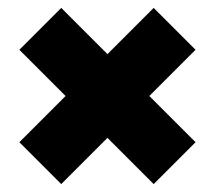

<svg xmlns="http://www.w3.org/2000/svg" viewBox="-20 -623 544 486"><path d="M135 -157 29 -263 146 -380 29 -497 135 -603 252 -486 369 -603 475 -497 358 -380 475 -263 369 -157 252 -274Z"/></svg>

Font: Encode Sans Cnd Black
Style: Regular
Weight: 900
Width: 3
Designer: Multiple Designers
Foundry: Impallari Type
Version: Version 3.002; ttfautohint (v1.8.3) -l 8 -r 50 -G 200 -x 14 